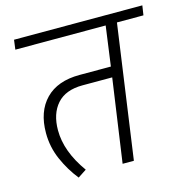

<svg xmlns="http://www.w3.org/2000/svg" viewBox="-103 -783 863 889"><g transform="rotate(-15 328.5 -338.0)"><path d="M650 -639H523L433 0H379L436 -399H294Q212 -399 171 -352.5Q130 -306 130 -227Q130 -125 207 -18L166 9Q126 -41 99.5 -101.5Q73 -162 73 -229Q73 -332 130 -390.5Q187 -449 293 -449H443L469 -639H36L42 -685H657Z"/></g></svg>

Font: FiraGO Light
Style: Italic
Weight: 300
Italic angle: -8°
Designer: bBox Type GmbH
Foundry: bBox Type GmbH
Version: Version 1.001